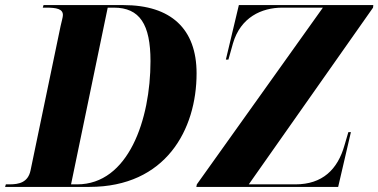

<svg xmlns="http://www.w3.org/2000/svg" viewBox="-55 -734 1486 754"><path d="M-35 0H296C596 0 717 -225 717 -446C717 -621 616 -714 430 -714H116L113 -704H126C167 -704 192 -699 192 -675C192 -666 187 -651 183 -632L65 -65C55 -17 19 -10 -18 -10H-32ZM716 0H1273L1323 -215H1313L1298 -164C1271 -68 1211 -10 1105 -10H922L1410 -704L1411 -714H883L832 -500H842L860 -564C890 -666 972 -704 1054 -704H1213L718 -10ZM248 -10H224L368 -704H392C494 -704 536 -638 536 -494C536 -264 449 -10 248 -10Z"/></svg>

Font: Noto Serif Display SemiCondensed ExtraBold
Style: Italic
Weight: 800
Width: 4
Italic angle: -12°
Designer: Monotype Design Team
Foundry: Monotype Imaging Inc.
Version: Version 2.009